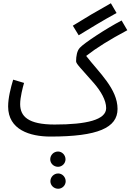

<svg xmlns="http://www.w3.org/2000/svg" viewBox="-20 -819 803 1181"><path d="M464 -602C540 -648 609 -691 697 -739L662 -799C573 -749 508 -711 428 -661ZM290 21C582 21 703 -33 703 -149C703 -272 590 -372 510 -475C574 -525 654 -575 763 -633L728 -693C634 -644 497 -554 471 -525C454 -507 448 -474 448 -442C448 -426 478 -399 559 -306C600 -258 633 -203 633 -154C633 -82 513 -53 316 -53C153 -53 104 -103 104 -179C104 -220 120 -282 128 -309L61 -329C46 -279 30 -217 30 -164C30 -21 164 21 290 21ZM337 207C362 207 383 186 383 161C383 135 362 113 337 113C310 113 289 135 289 161C289 186 310 207 337 207ZM338 342C363 342 384 321 384 296C384 270 363 248 338 248C311 248 290 270 290 296C290 321 311 342 338 342Z"/></svg>

Font: Noto Sans Arabic ExtCond
Style: Regular
Weight: 400
Width: 2
Designer: Monotype Design Team, Nadine Chahine, Nizar Qandah and Khaled Hosny
Foundry: Monotype Imaging Inc.
Version: Version 2.012